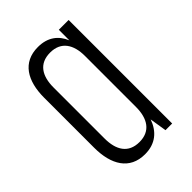

<svg xmlns="http://www.w3.org/2000/svg" viewBox="-178 -646 733 733"><g transform="rotate(-45 189.0 -279.5)"><path d="M164 -569C81 -569 44 -506 44 -415V-145C44 -54 81 10 164 10C221 10 256 -21 273 -69L284 0H320V-559H267V-502C250 -543 217 -569 164 -569ZM182 -521C241 -521 267 -479 267 -418V-142C267 -80 241 -38 182 -38C122 -38 97 -80 97 -142V-418C97 -479 122 -521 182 -521Z"/></g></svg>

Font: Modon Arabic
Style: Regular
Weight: 400
Designer: Ahmedzaza
Foundry: Ahmedzaza
Version: Version 2.010